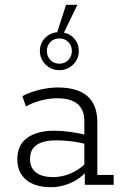

<svg xmlns="http://www.w3.org/2000/svg" viewBox="-20 -769 511 799"><path d="M194 10Q125 10 88.5 -21Q52 -52 52 -106Q52 -166 93.5 -195.5Q135 -225 205 -225Q239 -225 273.5 -220Q308 -215 346 -206L331 -197V-265Q331 -312 303 -336Q275 -360 218 -360Q186 -360 152.5 -351.5Q119 -343 88 -326L73 -369Q107 -387 147 -396Q187 -405 220 -405Q302 -405 343.5 -369Q385 -333 385 -261V-41H453V0H333V-61L341 -56Q311 -23 271.5 -6.5Q232 10 194 10ZM202 -32Q238 -32 273.5 -47Q309 -62 337 -90L331 -71V-184L346 -167Q310 -177 276.5 -181Q243 -185 214 -185Q162 -185 133.5 -166.5Q105 -148 105 -107Q105 -71 129.5 -51.5Q154 -32 202 -32ZM227 -477Q193 -477 169.5 -500.5Q146 -524 146 -557Q146 -588 166.5 -610Q187 -632 218 -635L255 -749H302L246 -633Q273 -628 290.5 -607Q308 -586 308 -557Q308 -524 284.5 -500.5Q261 -477 227 -477ZM175 -557Q175 -535 189.5 -519.5Q204 -504 227 -504Q250 -504 264.5 -519.5Q279 -535 279 -557Q279 -579 264.5 -594Q250 -609 227 -609Q204 -609 189.5 -594Q175 -579 175 -557Z"/></svg>

Font: Rokkitt Light
Style: Regular
Weight: 300
Version: Version 3.103